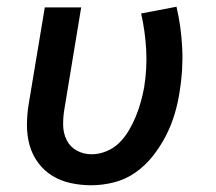

<svg xmlns="http://www.w3.org/2000/svg" viewBox="-20 -542 640 570"><path d="M251 8Q220 8 190 1.5Q160 -5 135.5 -20Q111 -35 93.5 -58.5Q76 -82 68 -110.5Q60 -139 60 -170Q60 -201 65 -232L113 -520H221L171 -217Q167 -193 167.5 -169.5Q168 -146 178 -126Q188 -106 208 -95Q228 -84 252 -84Q274 -84 296 -93Q318 -102 334.5 -118.5Q351 -135 363 -155.5Q375 -176 383.5 -197Q392 -218 398 -239.5Q404 -261 408 -283Q417 -339 414 -394Q411 -449 399 -502L504 -522Q518 -462 521 -398Q524 -334 513 -268Q508 -235 498 -202Q488 -169 472 -138Q456 -107 433.5 -78.5Q411 -50 381.5 -29.5Q352 -9 318 -0.5Q284 8 251 8Z"/></svg>

Font: Iosevka SS04 SmBd Ex Obl
Style: Regular
Weight: 600
Width: 7
Italic angle: -9°
Monospace: yes
Designer: Belleve Invis
Foundry: Belleve Invis
Version: Version 19.0.0; ttfautohint (v1.8.4)